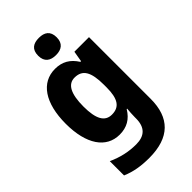

<svg xmlns="http://www.w3.org/2000/svg" viewBox="-297 -852 1181 1181"><g transform="rotate(-45 293.5 -261.5)"><path d="M298 -763C249 -763 217 -743 217 -688C217 -634 250 -613 298 -613C345 -613 378 -634 378 -688C378 -743 345 -763 298 -763ZM233 -558C114 -558 41 -453 41 -272C41 -94 112 10 229 10C291 10 337 -16 370 -71H374C372 -50 370 -21 370 0V10C370 88 331 124 258 124C192 124 132 110 70 82V206C126 230 184 240 256 240C434 240 519 152 519 -11V-548H392L380 -478H374C340 -532 295 -558 233 -558ZM280 -435C349 -435 377 -387 377 -275V-253C377 -152 347 -111 282 -111C221 -111 193 -162 193 -270C193 -380 222 -435 280 -435Z"/></g></svg>

Font: Noto Sans Armenian SemiCondensed Medium
Style: Regular
Weight: 500
Width: 4
Designer: Monotype Design Team
Foundry: Monotype Imaging Inc.
Version: Version 2.008